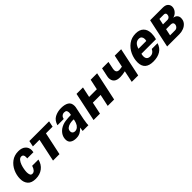

<svg xmlns="http://www.w3.org/2000/svg" viewBox="348 -1835 3166 3166"><g transform="rotate(-45 1931.0 -252.0)"><path d="M545.9 -326.2H401.4Q403.3 -341.8 403.3 -355.5Q403.3 -418 356.4 -418.9Q323.2 -418.9 299.8 -390.6Q276.4 -362.3 261.7 -321.3Q247.1 -280.3 240.2 -238.3Q233.4 -196.3 233.4 -168.9Q233.4 -136.7 243.7 -111.3Q253.9 -85.9 284.2 -85.9Q342.8 -85.9 373 -182.6H518.6Q497.1 -90.8 429.7 -39.1Q362.3 12.7 265.6 12.7Q168 12.7 123.5 -37.6Q79.1 -87.9 79.1 -168.9Q79.1 -254.9 115.2 -334.5Q151.4 -414.1 218.8 -464.4Q286.1 -514.6 379.9 -514.6Q460 -514.6 505.4 -475.1Q550.8 -435.5 550.8 -369.1Q550.8 -347.7 545.9 -326.2Z M1067.4 -400.4H912.1L827.1 0H676.8L761.7 -400.4H607.4L628.9 -503.9H1088.9Z M1400.4 -238.3Q1394.5 -238.3 1390.6 -239.3Q1385.7 -239.3 1381.8 -239.7Q1377.9 -240.2 1373 -240.2Q1341.8 -240.2 1305.7 -231.4Q1269.5 -222.7 1243.2 -200.7Q1216.8 -178.7 1216.8 -138.7Q1216.8 -115.2 1232.9 -99.6Q1249 -84 1276.4 -84Q1311.5 -84 1339.4 -107.9Q1367.2 -131.8 1379.9 -167L1381.8 -170.9Q1386.7 -183.6 1390.1 -196.8Q1393.6 -210 1400.4 -238.3ZM1502 0H1368.2Q1370.1 -30.3 1377 -64.5L1377.9 -69.3Q1339.8 -28.3 1301.3 -8.3Q1262.7 11.7 1208 11.7Q1145.5 11.7 1106.4 -15.1Q1067.4 -42 1067.4 -98.6Q1067.4 -199.2 1160.2 -267.6Q1219.7 -306.6 1287.6 -315.4Q1355.5 -324.2 1418 -324.2L1419.9 -334Q1424.8 -354.5 1424.8 -376Q1424.8 -400.4 1413.1 -416.5Q1401.4 -432.6 1368.2 -432.6Q1336.9 -432.6 1314.9 -413.6Q1293 -394.5 1286.1 -360.4H1140.6Q1166 -448.2 1232.4 -483.9Q1298.8 -519.5 1383.8 -519.5Q1466.8 -519.5 1516.6 -489.3Q1566.4 -459 1566.4 -385.7Q1566.4 -360.4 1558.6 -331.1L1516.6 -127.9Q1515.6 -120.1 1514.6 -115.7Q1513.7 -111.3 1513.2 -108.9Q1512.7 -106.4 1512.7 -104.5Q1512.7 -100.6 1511.7 -92.3Q1510.7 -84 1506.8 -65.4Q1502 -40 1502 -8.8Z M2101.6 0H1952.1L1997.1 -210.9H1816.4L1771.5 0H1622.1L1728.5 -503.9H1878.9L1839.8 -321.3H2019.5L2058.6 -503.9H2209Z M2555.7 -204.1Q2525.4 -196.3 2491.2 -192.4Q2457 -188.5 2433.6 -188.5Q2291 -188.5 2287.1 -309.6Q2287.1 -331.1 2293 -357.4L2324.2 -503.9H2473.6L2446.3 -372.1Q2443.4 -356.4 2443.4 -342.8Q2443.4 -286.1 2501 -283.2Q2525.4 -283.2 2575.2 -292L2620.1 -503.9H2769.5L2663.1 0H2512.7Z M3159.2 -307.6Q3165 -327.1 3165 -346.7Q3165 -377.9 3148.9 -399.4Q3132.8 -420.9 3095.7 -420.9Q3009.8 -420.9 2976.6 -307.6ZM3292 -214.8H2953.1Q2945.3 -189.5 2945.3 -162.1Q2945.3 -81.1 3027.3 -80.1Q3096.7 -80.1 3129.9 -150.4H3264.6Q3239.3 -67.4 3172.4 -25.4Q3105.5 16.6 3003.9 16.6Q2808.6 16.6 2806.6 -158.2Q2806.6 -247.1 2844.7 -330.6Q2882.8 -414.1 2953.6 -466.8Q3024.4 -519.5 3123 -519.5Q3211.9 -519.5 3260.7 -470.7Q3309.6 -421.9 3309.6 -333Q3309.6 -273.4 3292 -214.8Z M3502 -95.7H3619.1Q3649.4 -95.7 3669.4 -118.2Q3689.5 -140.6 3689.5 -169.9Q3689.5 -210.9 3640.6 -213.9H3527.3ZM3546.9 -305.7H3648.4Q3677.7 -305.7 3695.3 -325.2Q3712.9 -344.7 3712.9 -373Q3712.9 -407.2 3675.8 -411.1H3569.3ZM3747.1 -262.7Q3786.1 -258.8 3809.6 -232.9Q3833 -207 3833 -169.9Q3833 -113.3 3801.8 -75.2Q3770.5 -37.1 3722.7 -18.6Q3674.8 0 3624 0H3337.9L3445.3 -503.9H3739.3Q3802.7 -503.9 3832.5 -474.6Q3862.3 -445.3 3862.3 -404.3Q3862.3 -355.5 3829.1 -315.9Q3795.9 -276.4 3747.1 -264.6Z"/></g></svg>

Font: FreeUniversal
Style: BoldItalic
Weight: 700
Italic angle: -11°
Version: Version 1.001 March 22, 2017